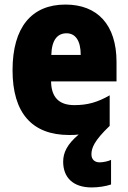

<svg xmlns="http://www.w3.org/2000/svg" viewBox="-20 -582 563 842"><path d="M381 95C381 67 393 35 461 -30V-164C407 -133 363 -121 306 -121C238 -121 205 -156 204 -225H491V-310C491 -474 407 -562 267 -562C119 -562 35 -463 35 -274C35 -86 121 10 283 10C297 10 311 10 325 8C275 50 257 87 257 127C257 196 300 240 382 240C411 240 444 235 467 227V119C456 125 432 130 417 130C396 130 381 118 381 95ZM272 -436C310 -436 334 -405 334 -341H205C207 -410 234 -436 272 -436Z"/></svg>

Font: Noto Sans Sinhala UI Condensed Black
Style: Regular
Weight: 900
Width: 3
Designer: Jelle Bosma - Monotype Design Team
Foundry: Monotype Imaging Inc.
Version: Version 2.006